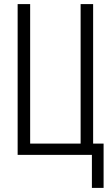

<svg xmlns="http://www.w3.org/2000/svg" viewBox="-20 -755 540 936"><path d="M485 161H428V0H66V-735H127V-55H373V-735H434V-55H485Z"/></svg>

Font: Iosevka Light
Style: Regular
Weight: 300
Monospace: yes
Designer: Belleve Invis
Foundry: Belleve Invis
Version: Version 32.5.0; ttfautohint (v1.8.4)